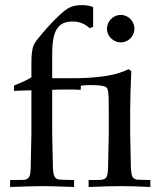

<svg xmlns="http://www.w3.org/2000/svg" viewBox="-20 -747 645 767"><path d="M36.1 -383.8V-405.3Q39.6 -406.7 48.6 -410.4Q57.6 -414.1 68.4 -418.9Q79.1 -423.8 89.4 -429Q99.6 -434.1 105.5 -438V-497.6Q105.5 -543 113.8 -564.9Q117.7 -575.2 131.8 -593Q146 -610.8 168.9 -636.7Q197.8 -668.5 218.3 -687.3Q238.8 -706.1 250.5 -712.9Q272.9 -726.6 307.1 -726.6Q333 -726.6 352.1 -718.8V-639.6L337.9 -634.8Q308.6 -661.1 271 -661.1Q250 -661.1 234.4 -654.8Q218.8 -648.4 208.5 -633.3Q198.2 -618.2 193.4 -593.3Q188.5 -568.4 188.5 -531.7V-434.6H245.1Q267.6 -434.6 286.1 -434.6Q304.7 -434.6 319.3 -435.5Q342.8 -436.5 366.2 -439Q389.6 -441.4 413.6 -445.3Q437.5 -449.7 457.3 -456.1Q477.1 -462.4 493.7 -470.7L504.4 -462.9Q500 -358.9 500 -303.7V-214.8L501.5 -147Q501.5 -143.6 501.7 -132.6Q502 -121.6 502.2 -109.4Q502.4 -97.2 502.7 -87.6Q502.9 -78.1 502.9 -77.6Q503.9 -55.7 507.6 -44.4Q511.2 -33.2 526.4 -29.3Q530.3 -28.8 580.6 -27.8V0Q543.5 -2 513.9 -2.7Q484.4 -3.4 461.9 -3.4Q442.4 -3.4 410.4 -2.7Q378.4 -2 334 0V-27.8L380.4 -28.3Q400.4 -29.3 405.8 -40.5Q411.1 -51.8 411.6 -74.7Q412.1 -81.1 414.6 -214.8V-300.8Q414.6 -331.5 414.1 -350.1Q413.6 -368.7 412.1 -379.2Q410.6 -389.6 408 -394Q405.3 -398.4 400.4 -400.9Q396.5 -403.3 380.1 -405.3Q363.8 -407.2 339.4 -407.2Q329.6 -407.2 320.8 -406.5Q312 -405.8 303.2 -404.8L302.2 -388.2Q288.1 -389.2 273.7 -389.2Q259.3 -389.2 245.1 -389.2Q231 -389.2 216.8 -389.2Q202.6 -389.2 188.5 -388.2V-214.8Q188.5 -209 189.9 -147.5L191.4 -78.6Q191.9 -64.9 193.4 -56.2Q194.8 -47.4 198 -41.7Q201.2 -36.1 205.6 -33.4Q210 -30.8 216.3 -29.8Q218.8 -29.3 233.4 -28.8Q248 -28.3 275.9 -27.8V0Q227.1 -2 195.8 -2.7Q164.6 -3.4 150.4 -3.4Q136.7 -3.4 104.5 -2.7Q72.3 -2 20.5 0V-27.8L69.8 -28.3Q80.6 -28.3 86.7 -31.2Q92.8 -34.2 96.2 -39.8Q99.6 -45.4 100.8 -54Q102.1 -62.5 102.5 -73.2Q102.5 -80.1 105.5 -214.8V-386.2Q84.5 -385.7 67.4 -385.3Q50.3 -384.8 36.1 -383.8ZM462.4 -687.5Q473.6 -687.5 483.6 -683.1Q493.7 -678.7 501 -671.1Q508.3 -663.6 512.7 -653.6Q517.1 -643.6 517.1 -632.3Q517.1 -621.1 512.7 -611.1Q508.3 -601.1 501 -593.8Q493.7 -586.4 483.6 -582Q473.6 -577.6 462.4 -577.6Q451.2 -577.6 441.2 -582Q431.2 -586.4 423.6 -593.8Q416 -601.1 411.6 -611.1Q407.2 -621.1 407.2 -632.3Q407.2 -643.6 411.6 -653.6Q416 -663.6 423.6 -671.1Q431.2 -678.7 441.2 -683.1Q451.2 -687.5 462.4 -687.5Z"/></svg>

Font: XB Kayhan
Style: Regular
Weight: 400
Designer: Behnam
Foundry: Irmug
Version: Version 7.300 2009